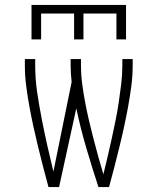

<svg xmlns="http://www.w3.org/2000/svg" viewBox="-20 -760 640 780"><path d="M108 -600V-740H492V-600H453V-705H319V-600H281V-705H147V-600ZM177 0Q166 -40 155.5 -81Q145 -122 135 -162.5Q125 -203 116 -244.5Q107 -286 99.5 -327Q92 -368 86.5 -410Q81 -452 81 -494V-520H123V-494Q123 -439 131 -385Q139 -331 149.5 -277Q160 -223 172 -169.5Q184 -116 197 -63L271 -427Q269 -444 268 -460.5Q267 -477 267 -494V-520H309V-494Q309 -456 314 -418.5Q319 -381 326 -344Q333 -307 341.5 -270.5Q350 -234 359.5 -197.5Q369 -161 379 -124.5Q389 -88 400 -52Q409 -88 417.5 -124.5Q426 -161 434 -197.5Q442 -234 449.5 -271Q457 -308 462.5 -345Q468 -382 472.5 -419.5Q477 -457 477 -494V-520H519V-494Q519 -452 513.5 -410Q508 -368 500.5 -327Q493 -286 484 -244.5Q475 -203 465 -162.5Q455 -122 444.5 -81Q434 -40 423 0H380Q354 -79 330.5 -159Q307 -239 290 -320L220 0Z"/></svg>

Font: Iosevka SS04 XLt Ex
Style: Regular
Weight: 200
Width: 7
Monospace: yes
Designer: Belleve Invis
Foundry: Belleve Invis
Version: Version 19.0.0; ttfautohint (v1.8.4)